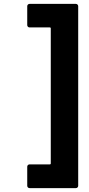

<svg xmlns="http://www.w3.org/2000/svg" viewBox="-20 -820 456 987"><path d="M370 147H132Q127 147 123.5 143.5Q120 140 120 135V37Q120 32 123.5 28.5Q127 25 132 25H236Q241 25 241 20V-674Q241 -679 236 -679H132Q127 -679 123.5 -682.5Q120 -686 120 -691V-788Q120 -793 123.5 -796.5Q127 -800 132 -800H370Q375 -800 378.5 -796.5Q382 -793 382 -788V135Q382 140 378.5 143.5Q375 147 370 147Z"/></svg>

Font: Amber EN
Style: Bold
Weight: 700
Designer: Jeremy Tribby
Foundry: Tribby Type
Version: Version 1.408 November 24, 2021